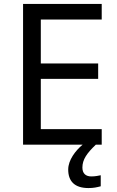

<svg xmlns="http://www.w3.org/2000/svg" viewBox="-20 -734 596 974"><path d="M398 116C398 75 421 43 466 0H496V-79H187V-334H478V-412H187V-635H496V-714H97V0H399C363 30 326 78 326 126C326 185 358 220 429 220C455 220 472 216 491 211V155C480 157 465 161 443 161C415 161 398 146 398 116Z"/></svg>

Font: Noto Sans Newa
Style: Regular
Weight: 400
Designer: Monotype Design Team
Foundry: Monotype Imaging Inc.
Version: Version 2.007